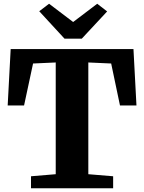

<svg xmlns="http://www.w3.org/2000/svg" viewBox="-20 -1005 769 1025"><path d="M277.5 -75V-671.5L156.5 -666L108.5 -442H21L37 -743H692.5L708.5 -442H620.5L573.5 -666L451.5 -671.5V-75L584 -64V0H145.5V-64ZM324.5 -798.5 189.5 -945 242 -985 370.5 -887.5 499 -985 552 -944 416.5 -798.5Z"/></svg>

Font: Merriweather 24pt Black
Style: Regular
Weight: 900
Designer: Eben Sorkin
Foundry: Eben Sorkin
Version: Version 2.100